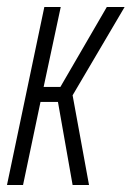

<svg xmlns="http://www.w3.org/2000/svg" viewBox="-22 -530 377 550"><path d="M-2 0 105 -510H152L103 -281H151L284 -510H335L186 -257L233 0H186L144 -238H94L44 0Z"/></svg>

Font: Saira UltraCondensed Light
Style: Italic
Weight: 300
Width: 1
Italic angle: -12°
Designer: Hector Gatti with collaboration of the Omnibus-Type team
Foundry: Omnibus-Type
Version: Version 1.101